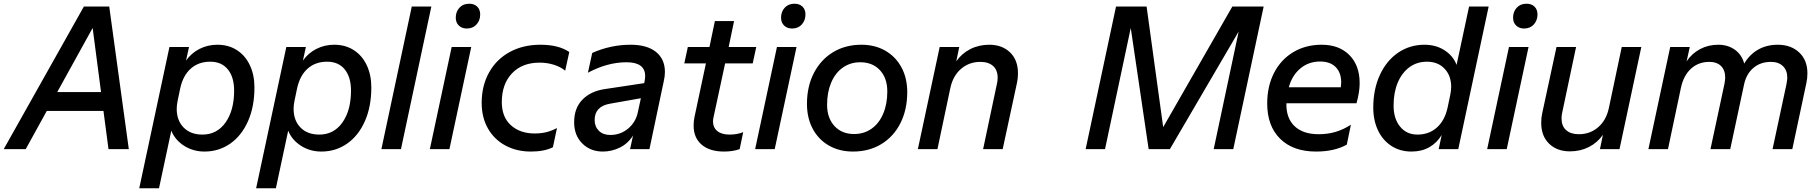

<svg xmlns="http://www.w3.org/2000/svg" viewBox="-54 -800 9765 1030"><path d="M396 -765H532L637 0H528L501 -205H197L84 0H-34ZM488 -306 443 -650 253 -306Z M855 -548H960L944 -475Q972 -515 1016 -537.5Q1060 -560 1112 -560Q1172 -560 1217 -531Q1262 -502 1286.5 -450Q1311 -398 1311 -331Q1311 -228 1276.5 -150Q1242 -72 1181 -29.5Q1120 13 1043 13Q982 13 933.5 -18Q885 -49 865 -99L799 210H693ZM894 -216Q894 -154 931 -116Q968 -78 1032 -78Q1110 -78 1156 -143Q1202 -208 1202 -314Q1202 -386 1168.5 -427.5Q1135 -469 1074 -469Q1011 -469 969.5 -432Q928 -395 913 -327L899 -260Q894 -235 894 -216Z M1482 -548H1587L1571 -475Q1599 -515 1643 -537.5Q1687 -560 1739 -560Q1799 -560 1844 -531Q1889 -502 1913.5 -450Q1938 -398 1938 -331Q1938 -228 1903.5 -150Q1869 -72 1808 -29.5Q1747 13 1670 13Q1609 13 1560.5 -18Q1512 -49 1492 -99L1426 210H1320ZM1521 -216Q1521 -154 1558 -116Q1595 -78 1659 -78Q1737 -78 1783 -143Q1829 -208 1829 -314Q1829 -386 1795.5 -427.5Q1762 -469 1701 -469Q1638 -469 1596.5 -432Q1555 -395 1540 -327L1526 -260Q1521 -235 1521 -216Z M2155 -765H2260L2097 0H1992Z M2369 -548H2474L2357 0H2252ZM2391 -705Q2391 -737 2410.5 -758.5Q2430 -780 2463 -780Q2490 -780 2506 -764.5Q2522 -749 2522 -722Q2522 -691 2502.5 -669Q2483 -647 2450 -647Q2424 -647 2407.5 -663Q2391 -679 2391 -705Z M2530 -248Q2530 -340 2569.5 -411Q2609 -482 2680.5 -521Q2752 -560 2845 -560Q2943 -560 3000 -521L2978 -421Q2952 -442 2916 -453Q2880 -464 2841 -464Q2747 -464 2692.5 -406.5Q2638 -349 2638 -252Q2638 -172 2687 -128Q2736 -84 2814 -84Q2849 -84 2877 -91Q2905 -98 2934 -113L2912 -10Q2866 13 2794 13Q2717 13 2657 -19.5Q2597 -52 2563.5 -111Q2530 -170 2530 -248Z M3026 -144Q3026 -220 3070.5 -265.5Q3115 -311 3190 -322L3402 -354L3404 -365Q3407 -380 3407 -392Q3407 -466 3307 -466Q3205 -466 3100 -410L3123 -516Q3222 -560 3329 -560Q3417 -560 3465 -521.5Q3513 -483 3513 -414Q3513 -391 3507 -365L3430 0H3326L3342 -73Q3315 -30 3271.5 -8.5Q3228 13 3180 13Q3113 13 3069.5 -30.5Q3026 -74 3026 -144ZM3220 -76Q3275 -76 3316 -110.5Q3357 -145 3368 -199L3384 -273L3220 -244Q3136 -230 3136 -156Q3136 -121 3158.5 -98.5Q3181 -76 3220 -76Z M3667 -126Q3667 -153 3672 -174L3733 -460H3617L3636 -548H3752L3781 -687H3884L3855 -548H4003L3984 -460H3836L3774 -172Q3771 -160 3771 -149Q3771 -116 3794 -97Q3817 -78 3860 -78Q3900 -78 3933 -91L3914 0Q3878 13 3830 13Q3753 13 3710 -24Q3667 -61 3667 -126Z M4114 -548H4219L4102 0H3997ZM4136 -705Q4136 -737 4155.5 -758.5Q4175 -780 4208 -780Q4235 -780 4251 -764.5Q4267 -749 4267 -722Q4267 -691 4247.5 -669Q4228 -647 4195 -647Q4169 -647 4152.5 -663Q4136 -679 4136 -705Z M4275 -243Q4275 -336 4312 -408Q4349 -480 4415 -520Q4481 -560 4567 -560Q4640 -560 4695.5 -528Q4751 -496 4782 -438.5Q4813 -381 4813 -306Q4813 -212 4776.5 -139.5Q4740 -67 4674 -27Q4608 13 4522 13Q4449 13 4393 -19Q4337 -51 4306 -109Q4275 -167 4275 -243ZM4528 -81Q4581 -81 4621.5 -109.5Q4662 -138 4684 -190Q4706 -242 4706 -309Q4706 -381 4666.5 -423.5Q4627 -466 4561 -466Q4508 -466 4467.5 -437.5Q4427 -409 4405 -357Q4383 -305 4383 -238Q4383 -167 4422.5 -124Q4462 -81 4528 -81Z M4987 -548H5092L5076 -471Q5105 -513 5151 -536.5Q5197 -560 5253 -560Q5322 -560 5364.5 -519Q5407 -478 5407 -407Q5407 -380 5402 -357L5325 0H5220L5294 -350Q5298 -366 5298 -383Q5298 -424 5273.5 -446Q5249 -468 5205 -468Q5145 -468 5101.5 -430.5Q5058 -393 5044 -327L4975 0H4870Z M5933 -765H6097L6186 -118L6557 -765H6725L6562 0H6457L6591 -631L6222 0H6108L6012 -650L5874 0H5770Z M6744 -245Q6744 -337 6780.5 -408.5Q6817 -480 6883.5 -520Q6950 -560 7036 -560Q7130 -560 7185 -504.5Q7240 -449 7240 -354Q7240 -306 7223 -246H6847Q6845 -167 6890.5 -123.5Q6936 -80 7020 -80Q7069 -80 7111 -92.5Q7153 -105 7193 -131L7171 -24Q7104 13 7006 13Q6883 13 6813.5 -55.5Q6744 -124 6744 -245ZM7139 -332Q7141 -350 7141 -358Q7141 -410 7111.5 -440Q7082 -470 7028 -470Q6966 -470 6921.5 -432.5Q6877 -395 6860 -332Z M7313 -223Q7313 -321 7348.5 -398Q7384 -475 7446.5 -517.5Q7509 -560 7588 -560Q7649 -560 7695 -530.5Q7741 -501 7760 -452L7827 -765H7932L7769 0H7664L7680 -76Q7655 -34 7614 -10.5Q7573 13 7518 13Q7457 13 7410.5 -17Q7364 -47 7338.5 -100.5Q7313 -154 7313 -223ZM7550 -78Q7612 -78 7654.5 -116Q7697 -154 7712 -224L7726 -291Q7731 -316 7731 -334Q7731 -394 7695.5 -431.5Q7660 -469 7601 -469Q7547 -469 7506.5 -439Q7466 -409 7444 -356Q7422 -303 7422 -234Q7422 -163 7457 -120.5Q7492 -78 7550 -78Z M8041 -548H8146L8029 0H7924ZM8063 -705Q8063 -737 8082.5 -758.5Q8102 -780 8135 -780Q8162 -780 8178 -764.5Q8194 -749 8194 -722Q8194 -691 8174.5 -669Q8155 -647 8122 -647Q8096 -647 8079.5 -663Q8063 -679 8063 -705Z M8634 0H8529L8545 -77Q8516 -35 8470 -11.5Q8424 12 8368 12Q8299 12 8256.5 -29Q8214 -70 8214 -141Q8214 -169 8219 -191L8296 -548H8401L8327 -198Q8323 -182 8323 -165Q8323 -124 8347.5 -102Q8372 -80 8416 -80Q8476 -80 8519.5 -117.5Q8563 -155 8577 -221L8646 -548H8751Z M8906 -548H9011L8994 -471Q9022 -513 9066 -536.5Q9110 -560 9164 -560Q9215 -560 9252.5 -533.5Q9290 -507 9303 -459Q9331 -507 9377 -533.5Q9423 -560 9483 -560Q9554 -560 9598 -518.5Q9642 -477 9642 -407Q9642 -380 9637 -357L9561 0H9455L9530 -350Q9534 -374 9534 -383Q9534 -423 9510.5 -445.5Q9487 -468 9446 -468Q9390 -468 9352 -435.5Q9314 -403 9302 -346L9228 0H9122L9197 -350Q9201 -374 9201 -383Q9201 -424 9178.5 -446Q9156 -468 9116 -468Q9057 -468 9017 -431Q8977 -394 8963 -327L8894 0H8789Z"/></svg>

Font: Application Medium
Style: Italic
Weight: 500
Italic angle: -12°
Designer: Wei Huang
Foundry: Wei Huang
Version: Version 0.012